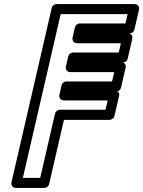

<svg xmlns="http://www.w3.org/2000/svg" viewBox="-20 -905 708 950"><path d="M93.2 -25 280.2 -835H611.4L600.7 -789H375.1C363.3 -789 353.2 -780.1 350.8 -769.6L339.7 -721.6C338.3 -715.7 334.6 -691 364.1 -691H578.1L567.5 -645H341.9C330.1 -645 320 -636.1 317.5 -625.6L306.7 -578.6C305.3 -572.7 301.6 -548 331 -548H545.1L534.5 -502H308.9C297 -502 286.9 -493.1 284.5 -482.6L274.4 -438.6C273 -432.7 269.3 -408 298.7 -408H512.8L502.2 -362H276.6C264.7 -362 254.6 -353.1 252.2 -342.6L178.9 -25ZM37.4 -5.6C30.8 23 55.6 25 61.7 25H198.7C209.5 25 220.4 17.2 223.1 5.6L296.4 -312H522.1C532.8 -312 543.7 -319.8 546.4 -331.4L568.6 -427.4C573.4 -448.5 563.7 -449.2 559.8 -452.6C567.6 -454.4 576.5 -461.5 578.7 -471.4L600.9 -567.4C606.1 -589.8 594 -591.6 588.5 -595C599 -595.8 609.1 -603.1 611.7 -614.4L633.9 -710.4C639.3 -733.6 626 -735.7 619.5 -739H620.6C631.4 -739 642.3 -746.8 645 -758.4L667.2 -854.4C673.8 -883 648.9 -885 642.8 -885H260.3C249.5 -885 238.6 -877.2 235.9 -865.6Z"/></svg>

Font: Stormning Aesir
Style: Regular
Weight: 400
Designer: Robert Jablonski, Mew Too
Foundry: Cannot Into Space Fonts
Version: Version 0.90